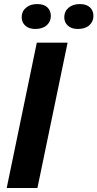

<svg xmlns="http://www.w3.org/2000/svg" viewBox="-20 -943 489 963"><path d="M13.6 0 164.6 -729H319L167.7 0ZM370.6 -797.7Q338.6 -797.7 320.4 -814.3Q302.3 -830.9 302.3 -856.7Q302.3 -885.7 323.8 -904.1Q345.3 -922.6 380.3 -922.6Q413.7 -922.6 431.1 -906.1Q448.6 -889.7 448.6 -862.9Q448.6 -834.6 427.8 -816.1Q407 -797.7 370.6 -797.7ZM157 -797.7Q125 -797.7 106.9 -814.3Q88.7 -830.9 88.7 -856.7Q88.7 -885.7 110.2 -904.1Q131.7 -922.6 166.7 -922.6Q200.1 -922.6 217.6 -906.1Q235 -889.7 235 -862.9Q235 -834.6 214.2 -816.1Q193.4 -797.7 157 -797.7Z"/></svg>

Font: Mona Sans
Style: Italic
Weight: 200
Italic angle: -11.6951°
Designer: Deni Anggara
Foundry: GitHub
Version: Version 2.000